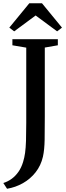

<svg xmlns="http://www.w3.org/2000/svg" viewBox="-50 -985 410 1185"><path d="M-29.5 144.5Q-2 136 21.8 118.8Q45.5 101.5 63.8 75.5Q82 49.5 92.5 14.5Q100.5 -11 104.8 -41.2Q109 -71.5 110.5 -115.8Q112 -160 112 -227V-691L26.5 -705.5V-743H307V-705.5L226.5 -691.5V-264.5Q226.5 -186 225.5 -123.2Q224.5 -60.5 215 -18Q202.5 36.5 170 78Q137.5 119.5 91.5 145.5Q45.5 171.5 -6.5 180ZM37.5 -791.5 7.5 -814.5 131 -965H209L332.5 -814.5L302.5 -791.5L170 -889.5Z"/></svg>

Font: Merriweather 72pt Medium
Style: Regular
Weight: 500
Version: Version 2.100